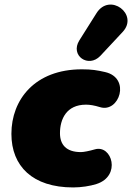

<svg xmlns="http://www.w3.org/2000/svg" viewBox="-20 -810 579 842"><path d="M301 12C336 12 375 6 403 -3C513 -38 471 -177 396 -155C372 -148 347 -143 335 -143C269 -143 243 -177 243 -226C243 -287 271 -351 357 -351C374 -351 393 -348 419 -340C503 -314 555 -468 441 -494C406 -502 383 -506 339 -506C133 -506 30 -373 30 -223C30 -81 123 12 301 12ZM420 -565 518 -670C590 -747 461 -845 403 -752L328 -633C286 -566 368 -510 420 -565Z"/></svg>

Font: SN Pro Black
Style: Italic
Weight: 900
Italic angle: -9°
Designer: Tobias Whetton
Foundry: Supernotes
Version: Version 1.001;Glyphs 3.2 (3249)